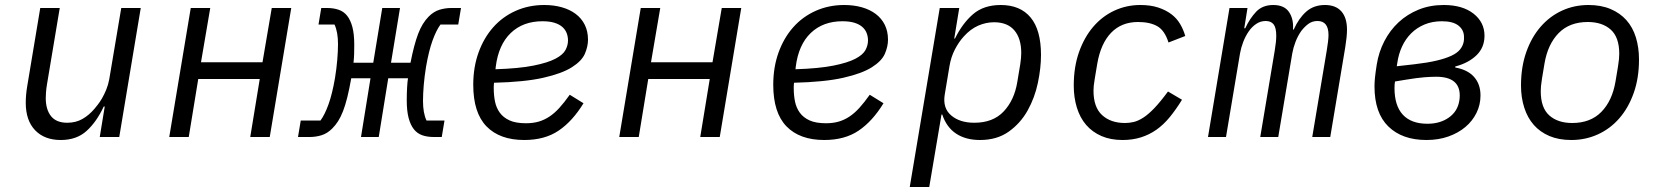

<svg xmlns="http://www.w3.org/2000/svg" viewBox="-20 -548 6640 768"><path d="M399 -122H395Q366 -60 326 -24Q286 12 223 12Q158 12 120.5 -27Q83 -66 83 -137Q83 -169 89 -204L141 -516H219L168 -211Q165 -193 164 -178.5Q163 -164 163 -156Q163 -110 184 -83.5Q205 -57 249 -57Q283 -57 309.5 -72Q336 -87 358 -113Q362 -118 370.5 -128.5Q379 -139 388 -154.5Q397 -170 405 -189.5Q413 -209 417 -231L465 -516H543L457 0H379Z M743 -516H821L784 -299H1030L1067 -516H1145L1059 0H981L1019 -232H773L735 0H657Z M1183 -66H1262Q1279 -89 1294 -130.5Q1309 -172 1320 -236Q1326 -273 1329 -308Q1332 -343 1332 -372Q1332 -420 1318 -450H1254L1265 -516H1289Q1314 -516 1334.5 -509Q1355 -502 1368.5 -485Q1382 -468 1389.5 -440Q1397 -412 1397 -369Q1397 -348 1396.5 -331.5Q1396 -315 1394 -297H1473L1509 -516H1580L1544 -297H1622Q1636 -369 1652.5 -412.5Q1669 -456 1695 -482Q1715 -502 1738 -509Q1761 -516 1785 -516H1824L1813 -450H1742Q1725 -427 1710 -385.5Q1695 -344 1684 -280Q1678 -243 1675 -208Q1672 -173 1672 -144Q1672 -96 1686 -66H1758L1747 0H1715Q1689 0 1669 -7Q1649 -14 1635.5 -31Q1622 -48 1614.5 -76Q1607 -104 1607 -147Q1607 -176 1608.5 -200Q1610 -224 1612 -235H1533L1495 0H1424L1462 -235H1385Q1377 -190 1369 -158Q1361 -126 1352 -103Q1343 -80 1332.5 -63.5Q1322 -47 1309 -34Q1289 -14 1266 -7Q1243 0 1219 0H1172Z M2077 12Q1979 12 1926 -42.5Q1873 -97 1873 -209Q1873 -279 1894 -337.5Q1915 -396 1952.5 -438.5Q1990 -481 2042.5 -504.5Q2095 -528 2157 -528Q2195 -528 2227 -519Q2259 -510 2282.5 -492.5Q2306 -475 2319 -449Q2332 -423 2332 -389Q2332 -362 2319.5 -333Q2307 -304 2267.5 -279Q2228 -254 2153.5 -237Q2079 -220 1956 -217Q1955 -209 1955 -202.5Q1955 -196 1955 -194Q1955 -167 1960 -142Q1965 -117 1979 -97.5Q1993 -78 2018 -66.5Q2043 -55 2084 -55Q2112 -55 2134.5 -61.5Q2157 -68 2177.5 -81.5Q2198 -95 2217.5 -116.5Q2237 -138 2259 -169L2314 -135Q2270 -63 2214.5 -25.5Q2159 12 2077 12ZM2150 -463Q2072 -463 2023 -416Q1974 -369 1963 -281L1962 -271Q2056 -274 2113.5 -285.5Q2171 -297 2201.5 -313Q2232 -329 2242 -348Q2252 -367 2252 -386Q2252 -402 2246.5 -416Q2241 -430 2229 -440.5Q2217 -451 2197.5 -457Q2178 -463 2150 -463Z M2543 -516H2621L2584 -299H2830L2867 -516H2945L2859 0H2781L2819 -232H2573L2535 0H2457Z M3277 12Q3179 12 3126 -42.5Q3073 -97 3073 -209Q3073 -279 3094 -337.5Q3115 -396 3152.5 -438.5Q3190 -481 3242.5 -504.5Q3295 -528 3357 -528Q3395 -528 3427 -519Q3459 -510 3482.5 -492.5Q3506 -475 3519 -449Q3532 -423 3532 -389Q3532 -362 3519.5 -333Q3507 -304 3467.5 -279Q3428 -254 3353.5 -237Q3279 -220 3156 -217Q3155 -209 3155 -202.5Q3155 -196 3155 -194Q3155 -167 3160 -142Q3165 -117 3179 -97.5Q3193 -78 3218 -66.5Q3243 -55 3284 -55Q3312 -55 3334.5 -61.5Q3357 -68 3377.5 -81.5Q3398 -95 3417.5 -116.5Q3437 -138 3459 -169L3514 -135Q3470 -63 3414.5 -25.5Q3359 12 3277 12ZM3350 -463Q3272 -463 3223 -416Q3174 -369 3163 -281L3162 -271Q3256 -274 3313.5 -285.5Q3371 -297 3401.5 -313Q3432 -329 3442 -348Q3452 -367 3452 -386Q3452 -402 3446.5 -416Q3441 -430 3429 -440.5Q3417 -451 3397.5 -457Q3378 -463 3350 -463Z M3739 -516H3817L3797 -394H3800Q3830 -455 3872.5 -491.5Q3915 -528 3983 -528Q4061 -528 4102.5 -478Q4144 -428 4144 -328Q4144 -276 4131.5 -216.5Q4119 -157 4090.5 -106Q4062 -55 4015 -21.5Q3968 12 3900 12Q3843 12 3804.5 -13.5Q3766 -39 3749 -90H3746L3697 200H3619ZM3877 -57Q3952 -57 3994.5 -102Q4037 -147 4049 -219L4061 -291Q4063 -305 4064 -315.5Q4065 -326 4065 -336Q4065 -394 4037.5 -426.5Q4010 -459 3956 -459Q3924 -459 3893 -445.5Q3862 -432 3835 -402Q3815 -380 3799.5 -350Q3784 -320 3778 -284L3759 -170Q3750 -116 3784.5 -86.5Q3819 -57 3877 -57Z M4470 12Q4422 12 4385.5 -4Q4349 -20 4324.5 -48.5Q4300 -77 4287.5 -117.5Q4275 -158 4275 -206Q4275 -280 4296 -339.5Q4317 -399 4353 -441Q4389 -483 4437.5 -505.5Q4486 -528 4541 -528Q4582 -528 4612.5 -518Q4643 -508 4665 -491.5Q4687 -475 4700.5 -452Q4714 -429 4721 -404L4654 -378Q4639 -426 4609.5 -443Q4580 -460 4532 -460Q4466 -460 4424.5 -417Q4383 -374 4369 -293L4359 -233Q4356 -215 4355 -205Q4354 -195 4354 -185Q4354 -119 4388.5 -87.5Q4423 -56 4480 -56Q4497 -56 4514.5 -60Q4532 -64 4552.5 -77Q4573 -90 4597 -115Q4621 -140 4652 -182L4708 -149Q4684 -110 4659 -79.5Q4634 -49 4605.5 -29Q4577 -9 4543.5 1.5Q4510 12 4470 12Z M4812 0 4898 -516H4970L4957 -435H4961Q4979 -474 5004.5 -501Q5030 -528 5073 -528Q5117 -528 5136 -500Q5155 -472 5152 -430H5155Q5175 -475 5205 -501.5Q5235 -528 5280 -528Q5323 -528 5345.5 -502.5Q5368 -477 5368 -429Q5368 -415 5366 -396Q5364 -377 5361 -359L5301 0H5229L5287 -346Q5290 -364 5292 -380.5Q5294 -397 5294 -408Q5294 -464 5250 -464Q5229 -464 5213.5 -452.5Q5198 -441 5185 -424Q5171 -404 5162 -380.5Q5153 -357 5149 -334L5093 0H5021L5079 -346Q5085 -382 5085 -405Q5085 -437 5074.5 -450.5Q5064 -464 5043 -464Q5022 -464 5005 -452.5Q4988 -441 4976 -424Q4962 -404 4953 -380.5Q4944 -357 4940 -334L4884 0Z M5686 12Q5589 12 5533.5 -42Q5478 -96 5478 -202Q5478 -219 5480 -238.5Q5482 -258 5487 -290Q5495 -340 5517.5 -383.5Q5540 -427 5574.5 -459Q5609 -491 5654.5 -509.5Q5700 -528 5755 -528Q5830 -528 5874 -493.5Q5918 -459 5918 -405Q5918 -358 5886 -327Q5854 -296 5801 -282V-278Q5851 -269 5876.5 -240Q5902 -211 5902 -166Q5902 -129 5886 -96.5Q5870 -64 5841.5 -40Q5813 -16 5773.5 -2Q5734 12 5686 12ZM5690 -53Q5740 -53 5775 -77.5Q5810 -102 5817 -144Q5818 -149 5818.5 -154.5Q5819 -160 5819 -166Q5819 -241 5725 -241Q5705 -241 5678 -239Q5651 -237 5602 -229L5560 -222Q5559 -217 5558.5 -210.5Q5558 -204 5558 -196Q5558 -125 5591.5 -89Q5625 -53 5690 -53ZM5638 -291Q5690 -297 5726 -305.5Q5762 -314 5785.5 -325Q5809 -336 5820.5 -350.5Q5832 -365 5835 -382Q5836 -387 5836 -391Q5836 -395 5836 -400Q5836 -428 5814 -445.5Q5792 -463 5748 -463Q5709 -463 5678 -450Q5647 -437 5624.5 -414.5Q5602 -392 5588 -361.5Q5574 -331 5569 -295L5567 -283Z M6265 12Q6215 12 6177.5 -4Q6140 -20 6115 -48.5Q6090 -77 6077 -117.5Q6064 -158 6064 -206Q6064 -280 6085 -339.5Q6106 -399 6142.5 -441Q6179 -483 6228 -505.5Q6277 -528 6334 -528Q6384 -528 6422 -512Q6460 -496 6485.5 -467.5Q6511 -439 6523.5 -398.5Q6536 -358 6536 -310Q6536 -236 6515 -176.5Q6494 -117 6457.5 -75Q6421 -33 6371.5 -10.5Q6322 12 6265 12ZM6269 -56Q6342 -56 6385.5 -100.5Q6429 -145 6442 -222L6452 -282Q6455 -300 6456 -312Q6457 -324 6457 -333Q6457 -399 6423 -429.5Q6389 -460 6331 -460Q6258 -460 6214.5 -415.5Q6171 -371 6158 -294L6148 -234Q6145 -216 6144 -204Q6143 -192 6143 -183Q6143 -117 6177 -86.5Q6211 -56 6269 -56Z"/></svg>

Font: IBM Plex Mono
Style: Italic
Weight: 400
Italic angle: -9°
Monospace: yes
Designer: Mike Abbink, Paul van der Laan, Pieter van Rosmalen
Foundry: Bold Monday
Version: Version 2.3